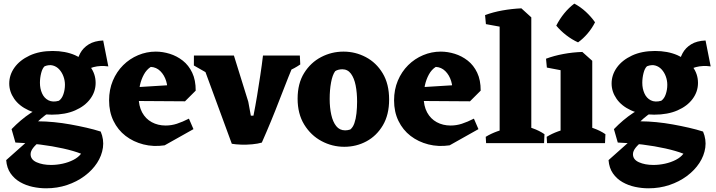

<svg xmlns="http://www.w3.org/2000/svg" viewBox="-20 -782 3911 1049"><path d="M232 246.8Q195.2 246.8 158.4 238.9Q121.5 231 90 213Q58.5 195 37.9 165.5Q17.2 136 13.8 92.8L169.8 -46L262.5 -50.5Q227 -31.2 201.2 -11.9Q175.5 7.5 161.4 25.6Q147.2 43.8 147.2 60.5Q147.2 90 180.2 104.6Q213.2 119.2 259 119.2Q290.2 119.2 322.4 112.2Q354.5 105.2 381.1 91.5Q407.8 77.8 423 57.8Q382.5 42 324.5 29.1Q266.5 16.2 199.8 7.8Q133 -0.8 64.2 -3.2L43.2 -76.5Q67.8 -102 93.9 -124.1Q120 -146.2 148.4 -165Q176.8 -183.8 206.2 -197.5L268.5 -180.8Q245.8 -167 224.9 -150.9Q204 -134.8 188.2 -119.2Q230.2 -119 275.2 -114.6Q320.2 -110.2 365 -102.1Q409.8 -94 452 -84.4Q494.2 -74.8 530.2 -63.2Q548.5 -19.8 542.4 24.4Q536.2 68.5 510.2 108.4Q484.2 148.2 442 179.6Q399.8 211 346.2 228.9Q292.8 246.8 232 246.8ZM263.2 -155.5Q188 -155.5 136.2 -179.4Q84.5 -203.2 57.5 -242.4Q30.5 -281.5 30.5 -325.8Q30.5 -372.8 59.2 -413Q88 -453.2 141.6 -478.4Q195.2 -503.5 267.8 -503.5Q337 -503.5 390 -480.5Q443 -457.5 472.8 -417.9Q502.5 -378.2 502.5 -329Q502.5 -281.2 473.2 -241.8Q444 -202.2 390.5 -178.9Q337 -155.5 263.2 -155.5ZM301.8 -231.5Q318.5 -243.2 326.6 -267.8Q334.8 -292.2 334.8 -319Q334.8 -342 326.8 -364.1Q318.8 -386.2 304.1 -402.4Q289.5 -418.5 269.2 -424.1Q249 -429.8 223.8 -420Q211.5 -409 204.9 -382.6Q198.2 -356.2 198.2 -329.5Q198.2 -297.8 209.8 -271.9Q221.2 -246 244.6 -234Q268 -222 301.8 -231.5ZM402.2 -360.5Q395.8 -393.5 399 -427.5Q402.2 -461.5 418.2 -491.1Q434.2 -520.8 465 -539.8Q495.8 -558.8 543.8 -560.8L571.8 -419.2Q484.5 -431.2 424.8 -380.2Z M879.5 12Q818.5 21 763.5 7Q708.5 -7 666.2 -39.5Q624 -72 600 -121.4Q576 -170.8 576 -233.5Q576 -292.5 596.6 -341.4Q617.2 -390.2 652.9 -425.8Q688.5 -461.2 734.8 -480.6Q781 -500 831.2 -500Q868.8 -500 907.4 -488.1Q946 -476.2 978.4 -450.9Q1010.8 -425.5 1030.1 -384.9Q1049.5 -344.2 1049.2 -286.8L893 -272.8Q898 -306.2 887.9 -339Q877.8 -371.8 856 -393.4Q834.2 -415 803.8 -416.5Q781 -402 766.2 -375Q751.5 -348 744.5 -316Q737.5 -284 737.5 -254.5Q737.5 -203 756.5 -167.9Q775.5 -132.8 809.1 -114.5Q842.8 -96.2 885 -96.2Q916.5 -96.2 946.6 -106Q976.8 -115.8 1012.2 -133.8L1037 -76.5ZM990.8 -228.5 692 -230.5 680 -302.8 965.5 -320.5 1049.2 -286.8Z M1246.5 3.5 1078 -455 1258 -478.5 1336.5 -226.2 1350.5 -150H1364.8Q1375.2 -202.2 1384.5 -258.2Q1393.8 -314.2 1402.2 -370.8Q1410.8 -427.2 1416.8 -478.5H1603.8Q1555.5 -363 1508.5 -240.4Q1461.5 -117.8 1410.5 -3Q1388.8 3.5 1357.9 6.4Q1327 9.2 1297.1 8.2Q1267.2 7.2 1246.5 3.5ZM1212.8 -325 1039.2 -424.2 1039.5 -478.5H1257.2ZM1551.5 -393.2 1465 -478.5H1618.2L1620.5 -429.8Q1604.8 -419 1587.8 -409.8Q1570.8 -400.5 1551.5 -393.2Z M1861 20Q1795 20 1736.8 -11.1Q1678.5 -42.2 1642.2 -101.2Q1606 -160.2 1606 -242.8Q1606 -325.8 1641.6 -383Q1677.2 -440.2 1734.4 -470.1Q1791.5 -500 1856.8 -500Q1921.8 -500 1978.8 -469.9Q2035.8 -439.8 2070.9 -381.5Q2106 -323.2 2106 -238.2Q2106 -155.2 2071.9 -97.5Q2037.8 -39.8 1982.2 -9.9Q1926.8 20 1861 20ZM1866 -69.8Q1879.2 -69.8 1893.8 -74.5Q1908.2 -86 1916.2 -109Q1924.2 -132 1927.6 -162.9Q1931 -193.8 1931 -226.5Q1931 -275.5 1923.1 -315.4Q1915.2 -355.2 1897.4 -379.4Q1879.5 -403.5 1850.2 -403.5Q1839.2 -403.5 1828.6 -400.8Q1818 -398 1811 -392.8Q1796.2 -372.2 1788.8 -331.6Q1781.2 -291 1781.2 -241Q1781.2 -194.2 1789.9 -155.2Q1798.5 -116.2 1817 -93Q1835.5 -69.8 1866 -69.8Z M2436.5 12Q2375.5 21 2320.5 7Q2265.5 -7 2223.2 -39.5Q2181 -72 2157 -121.4Q2133 -170.8 2133 -233.5Q2133 -292.5 2153.6 -341.4Q2174.2 -390.2 2209.9 -425.8Q2245.5 -461.2 2291.8 -480.6Q2338 -500 2388.2 -500Q2425.8 -500 2464.4 -488.1Q2503 -476.2 2535.4 -450.9Q2567.8 -425.5 2587.1 -384.9Q2606.5 -344.2 2606.2 -286.8L2450 -272.8Q2455 -306.2 2444.9 -339Q2434.8 -371.8 2413 -393.4Q2391.2 -415 2360.8 -416.5Q2338 -402 2323.2 -375Q2308.5 -348 2301.5 -316Q2294.5 -284 2294.5 -254.5Q2294.5 -203 2313.5 -167.9Q2332.5 -132.8 2366.1 -114.5Q2399.8 -96.2 2442 -96.2Q2473.5 -96.2 2503.6 -106Q2533.8 -115.8 2569.2 -133.8L2594 -76.5ZM2547.8 -228.5 2249 -230.5 2237 -302.8 2522.5 -320.5 2606.2 -286.8Z M2709.8 0V-683.8L2828.5 -736.5L2882.8 -687.2V0ZM2635.8 0 2633.8 -34.5Q2662.2 -51.8 2695.8 -64Q2729.2 -76.2 2757.2 -82.8L2747.8 0ZM2795 0 2820 -103Q2851.2 -95 2889.2 -81.5Q2927.2 -68 2954.8 -48.8L2952.5 0ZM2634.8 -650.2 2630.2 -699.5Q2673.8 -715.8 2724.8 -724.9Q2775.8 -734 2828.5 -736.5L2828 -665.8L2751.8 -628.8Z M3042.8 0V-445.5L3161.5 -498.2L3215.8 -449.8V0ZM2968.8 0 2966.8 -34.5Q2995.2 -51.8 3028.8 -64Q3062.2 -76.2 3090.2 -82.8L3080.8 0ZM3128 0 3153 -103Q3184.2 -95 3222.2 -81.5Q3260.2 -68 3287.8 -48.8L3285.5 0ZM2967.8 -412.8 2963.2 -461.2Q3006.8 -477.5 3057.8 -487Q3108.8 -496.5 3161.5 -498.2L3161 -427.5L3084.8 -390.5ZM3138.2 -550.5Q3104.2 -566 3073 -590.2Q3041.8 -614.5 3019.2 -642Q3037.8 -678.5 3063 -709.4Q3088.2 -740.2 3117.8 -762.2Q3151.5 -744.5 3180.9 -717.4Q3210.2 -690.2 3231 -660.2Q3215 -628.2 3190.8 -599.5Q3166.5 -570.8 3138.2 -550.5Z M3523 246.8Q3486.2 246.8 3449.4 238.9Q3412.5 231 3381 213Q3349.5 195 3328.9 165.5Q3308.2 136 3304.8 92.8L3460.8 -46L3553.5 -50.5Q3518 -31.2 3492.2 -11.9Q3466.5 7.5 3452.4 25.6Q3438.2 43.8 3438.2 60.5Q3438.2 90 3471.2 104.6Q3504.2 119.2 3550 119.2Q3581.2 119.2 3613.4 112.2Q3645.5 105.2 3672.1 91.5Q3698.8 77.8 3714 57.8Q3673.5 42 3615.5 29.1Q3557.5 16.2 3490.8 7.8Q3424 -0.8 3355.2 -3.2L3334.2 -76.5Q3358.8 -102 3384.9 -124.1Q3411 -146.2 3439.4 -165Q3467.8 -183.8 3497.2 -197.5L3559.5 -180.8Q3536.8 -167 3515.9 -150.9Q3495 -134.8 3479.2 -119.2Q3521.2 -119 3566.2 -114.6Q3611.2 -110.2 3656 -102.1Q3700.8 -94 3743 -84.4Q3785.2 -74.8 3821.2 -63.2Q3839.5 -19.8 3833.4 24.4Q3827.2 68.5 3801.2 108.4Q3775.2 148.2 3733 179.6Q3690.8 211 3637.2 228.9Q3583.8 246.8 3523 246.8ZM3554.2 -155.5Q3479 -155.5 3427.2 -179.4Q3375.5 -203.2 3348.5 -242.4Q3321.5 -281.5 3321.5 -325.8Q3321.5 -372.8 3350.2 -413Q3379 -453.2 3432.6 -478.4Q3486.2 -503.5 3558.8 -503.5Q3628 -503.5 3681 -480.5Q3734 -457.5 3763.8 -417.9Q3793.5 -378.2 3793.5 -329Q3793.5 -281.2 3764.2 -241.8Q3735 -202.2 3681.5 -178.9Q3628 -155.5 3554.2 -155.5ZM3592.8 -231.5Q3609.5 -243.2 3617.6 -267.8Q3625.8 -292.2 3625.8 -319Q3625.8 -342 3617.8 -364.1Q3609.8 -386.2 3595.1 -402.4Q3580.5 -418.5 3560.2 -424.1Q3540 -429.8 3514.8 -420Q3502.5 -409 3495.9 -382.6Q3489.2 -356.2 3489.2 -329.5Q3489.2 -297.8 3500.8 -271.9Q3512.2 -246 3535.6 -234Q3559 -222 3592.8 -231.5ZM3693.2 -360.5Q3686.8 -393.5 3690 -427.5Q3693.2 -461.5 3709.2 -491.1Q3725.2 -520.8 3756 -539.8Q3786.8 -558.8 3834.8 -560.8L3862.8 -419.2Q3775.5 -431.2 3715.8 -380.2Z"/></svg>

Font: Eczar
Style: Regular
Weight: 400
Designer: Vaibhav Singh
Foundry: Rosetta Type Foundry
Version: Version 2.000